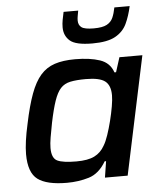

<svg xmlns="http://www.w3.org/2000/svg" viewBox="-52 -771 694 825"><g transform="rotate(-5 294.5 -358.5)"><path d="M204 8Q117 8 78 -21Q39 -50 39 -130Q39 -155 43.5 -187.5Q48 -220 57 -260Q73 -337 91.5 -387Q110 -437 135 -465.5Q160 -494 196 -506Q232 -518 284 -518Q348 -518 391 -503.5Q434 -489 448 -447H455L475 -510H574L466 0H368L379 -70H373Q343 -19 298.5 -5.5Q254 8 204 8ZM252 -80Q302 -80 330 -94Q358 -108 374 -137Q384 -153 393.5 -181Q403 -209 411 -241Q419 -273 424 -302Q429 -331 429 -350Q429 -393 405.5 -411Q382 -429 323 -429Q282 -429 256 -423.5Q230 -418 214 -400.5Q198 -383 186 -348Q174 -313 162 -255Q155 -219 150.5 -192.5Q146 -166 146 -147Q146 -103 170 -91.5Q194 -80 252 -80ZM365 -579Q293 -579 268 -601Q243 -623 243 -659Q243 -675 246 -691Q249 -707 253 -725H316Q314 -713 312 -702.5Q310 -692 310 -683Q310 -663 323.5 -653Q337 -643 376 -643Q414 -643 432.5 -653Q451 -663 459 -681Q467 -699 472 -725H538Q529 -683 513.5 -650Q498 -617 464 -598Q430 -579 365 -579Z"/></g></svg>

Font: Saira Medium
Style: Italic
Weight: 500
Italic angle: -12°
Designer: Hector Gatti with collaboration of the Omnibus-Type team
Foundry: Omnibus-Type
Version: Version 1.100; ttfautohint (v1.8.3)